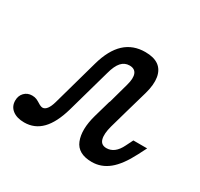

<svg xmlns="http://www.w3.org/2000/svg" viewBox="-133 -552 717 690"><g transform="rotate(30 225.5 -206.5)"><path d="M-29.8 -41.1Q-29.8 -61.3 -17.3 -74.2Q-4.8 -87.1 14.5 -87.1Q25 -87.1 32.7 -83.9Q40.3 -80.6 49.2 -75Q54 -71.8 58.9 -69.8Q63.7 -67.7 67.7 -67.7Q77.4 -67.7 85.5 -78.2Q93.5 -88.7 99.2 -108.9L152.4 -299.2Q170.2 -362.9 204 -394.4Q237.9 -425.8 288.7 -425.8Q324.2 -425.8 344.4 -411.3Q364.5 -396.8 369.4 -368.1Q374.2 -339.5 362.9 -299.2L336.3 -206.5H266.9L290.3 -291.1Q299.2 -322.6 292.3 -339.1Q285.5 -355.6 263.7 -355.6Q243.5 -355.6 229.8 -340.3Q216.1 -325 207.3 -291.9L156.5 -111.3Q138.7 -49.2 109.3 -19Q79.8 11.3 37.1 11.3Q6.5 11.3 -11.7 -2.8Q-29.8 -16.9 -29.8 -41.1ZM339.5 -56.5Q356.5 -56.5 370.6 -67.3Q384.7 -78.2 395.2 -100L409.7 -129H466.9L449.2 -94.4Q420.2 -37.9 388.7 -12.5Q357.3 12.9 318.5 12.9Q260.5 12.9 244 -28.6Q227.4 -70.2 246 -136.3L266.1 -206.5H336.3L315.3 -132.3Q305.6 -96.8 311.3 -76.6Q316.9 -56.5 339.5 -56.5Z"/></g></svg>

Font: Playfair Micro SmCond SmLight
Style: Italic
Weight: 360
Width: 4
Italic angle: -15.6°
Designer: Claus Eggers Sørensen
Foundry: Claus Eggers Sørensen
Version: Version 2.203;Glyphs 3.3 (3326)